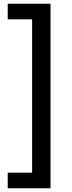

<svg xmlns="http://www.w3.org/2000/svg" viewBox="-20 -892 382 1022"><path d="M249 -872V110H21V27H151V-789H21V-872Z"/></svg>

Font: Open Sauce Two Medium
Style: Regular
Weight: 500
Designer: Alfredo Marco Pradil
Foundry: Creative Sauce Fz LLC
Version: Version 1.477